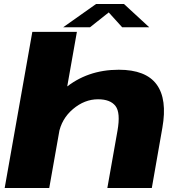

<svg xmlns="http://www.w3.org/2000/svg" viewBox="-20 -945 913 965"><path d="M3.5 0H227.5L366.5 -785H142.5ZM519.5 0H743L796 -302.5Q821.5 -446.5 767.2 -520.5Q713 -594.5 577 -594.5Q417.5 -594.5 304.2 -499.5Q191 -404.5 177.5 -330.5L275 -272Q288.5 -347.5 346.8 -396.8Q405 -446 472.5 -446Q534.5 -446 560.5 -412.2Q586.5 -378.5 570.5 -288ZM297.5 -808H432.5L526.5 -882.5L594 -808H730L603 -925H463Z"/></svg>

Font: Anybody Expanded ExtraBold
Style: Italic
Weight: 800
Width: 7
Italic angle: -10°
Version: Version 1.113;gftools[0.9.25]